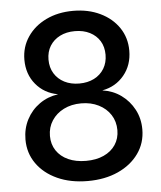

<svg xmlns="http://www.w3.org/2000/svg" viewBox="-53 -785 707 843"><g transform="rotate(-5 300.5 -364.0)"><path d="M300.3 11.2Q224.6 11.2 166.5 -15.1Q108.4 -41.5 75.7 -87.9Q43 -134.3 43 -193.8Q43 -242.2 63.7 -282Q84.5 -321.8 120.6 -347.4Q156.7 -373 202.1 -379.4V-379.9Q142.6 -390.6 105.7 -435.1Q68.8 -479.5 68.8 -543.5Q68.8 -599.6 98.9 -644Q128.9 -688.5 181.2 -713.6Q233.4 -738.8 300.3 -738.8Q367.2 -738.8 419.4 -713.6Q471.7 -688.5 501.5 -644.3Q531.2 -600.1 531.2 -543.5Q531.2 -480 494.4 -435.3Q457.5 -390.6 398.9 -379.9V-379.4Q444.3 -373 480.2 -347.2Q516.1 -321.3 537.1 -281.7Q558.1 -242.2 558.1 -193.8Q558.1 -134.3 525.1 -87.9Q492.2 -41.5 434.1 -15.1Q376 11.2 300.3 11.2ZM300.3 -77.6Q345.2 -77.6 378.4 -92.8Q411.6 -107.9 430.2 -135.7Q448.7 -163.6 448.7 -200.2Q448.7 -238.3 429.7 -267.8Q410.6 -297.4 377 -314.2Q343.3 -331.1 300.3 -331.1Q256.8 -331.1 223.4 -314.2Q189.9 -297.4 170.7 -267.8Q151.4 -238.3 151.4 -200.2Q151.4 -163.6 169.9 -135.7Q188.5 -107.9 221.9 -92.8Q255.4 -77.6 300.3 -77.6ZM300.3 -418.5Q337.4 -418.5 365.7 -432.9Q394 -447.3 409.9 -473.6Q425.8 -500 425.8 -534.7Q425.8 -569.3 410.2 -595Q394.5 -620.6 366.2 -635Q337.9 -649.4 300.3 -649.4Q262.7 -649.4 234.4 -635Q206.1 -620.6 190.2 -595Q174.3 -569.3 174.3 -534.7Q174.3 -500 190.2 -473.9Q206.1 -447.8 234.6 -433.1Q263.2 -418.5 300.3 -418.5Z"/></g></svg>

Font: Inter 28pt Medium
Style: Regular
Weight: 500
Designer: Rasmus Andersson
Foundry: rsms
Version: Version 4.001;git-66647c0bb